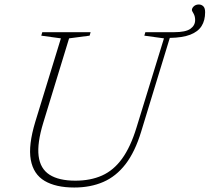

<svg xmlns="http://www.w3.org/2000/svg" viewBox="-20 -826 934 856"><path d="M173 -279Q145 -187.5 152.2 -130.5Q159.5 -73.5 201 -47Q242.5 -20.5 316 -20.5Q383.5 -20.5 435 -43.5Q486.5 -66.5 524.2 -118.5Q562 -170.5 588.5 -257L711 -655L623.5 -667L628 -682.5H756Q807.5 -682.5 828.8 -697.5Q850 -712.5 850 -736.5Q850 -753.5 842.8 -765.8Q835.5 -778 835.5 -780.5Q835.5 -790 844.2 -798Q853 -806 866.5 -806Q878 -806 886.2 -798.2Q894.5 -790.5 894.5 -771.5Q894.5 -734.5 878.5 -709.5Q862.5 -684.5 828 -671.2Q793.5 -658 737 -657L609.5 -239.5Q582 -149 539.8 -94.2Q497.5 -39.5 440.5 -14.8Q383.5 10 311 10Q229 10 179 -19.5Q129 -49 117.2 -113.5Q105.5 -178 137.5 -283.5L251.5 -655L164 -667L168.5 -682.5H384L379.5 -667L288 -655Z"/></svg>

Font: Newsreader ExtraLight
Style: Italic
Weight: 250
Italic angle: -17°
Designer: Hugues Gentile
Foundry: Production Type
Version: Version 1.003